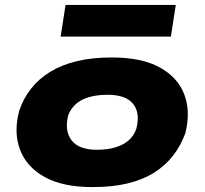

<svg xmlns="http://www.w3.org/2000/svg" viewBox="-20 -751 833 782"><path d="M357 11Q236 11 162 -30Q88 -71 61.5 -141.5Q35 -212 58 -299Q75 -350 106.5 -390Q138 -430 184.5 -458.5Q231 -487 293.5 -502Q356 -517 435 -517Q557 -517 630.5 -476.5Q704 -436 730.5 -366.5Q757 -297 735 -209Q717 -159 685.5 -118Q654 -77 608 -48Q562 -19 500 -4Q438 11 357 11ZM375 -141Q417 -141 449 -150.5Q481 -160 503 -178.5Q525 -197 535 -226Q552 -290 522.5 -327.5Q493 -365 418 -365Q377 -365 344.5 -356Q312 -347 290.5 -328.5Q269 -310 258 -282Q242 -218 271.5 -179.5Q301 -141 375 -141ZM227 -602 247 -731H696L676 -602Z"/></svg>

Font: Nunito Sans 7pt Expanded Black
Style: Italic
Weight: 900
Width: 7
Italic angle: -9°
Designer: Vernon Adams
Foundry: Vernon Adams
Version: Version 3.101;gftools[0.9.27]